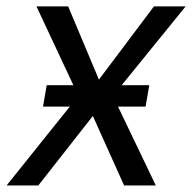

<svg xmlns="http://www.w3.org/2000/svg" viewBox="-23 -565 585 585"><path d="M184.7 -545.5H88.1L200.6 -305.4H119.3L108 -240.1H189.6L-2.8 0H93.8L259.9 -211.6L355.1 0H451.7L336.6 -240.1H420.5L431.8 -305.4H347.7L542.6 -545.5H446L278.4 -322.4Z"/></svg>

Font: Magic Ui Pro
Style: Italic
Weight: 400
Italic angle: -9.39999°
Designer: Stefan Endress, Andreas Faust
Version: Version 1.000;FEAKit 1.0